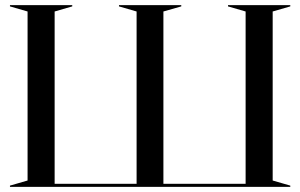

<svg xmlns="http://www.w3.org/2000/svg" viewBox="-20 -732 1176 752"><path d="M19 -5 88 -25V-687L19 -707V-712H263V-707L194 -687V-12H515V-687L446 -707V-712H690V-707L620 -687V-12H942V-687L873 -707V-712H1117V-707L1048 -687V-25L1117 -5V0H19Z"/></svg>

Font: Nyght Serif
Style: Regular
Weight: 400
Designer: Maksym Kobuzan
Version: Version 0.410;July 4, 2025;FontCreator 15.0.0.2958 64-bit